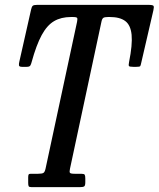

<svg xmlns="http://www.w3.org/2000/svg" viewBox="-20 -770 653 790"><path d="M96 -17.5V-41Q96 -48.5 97.8 -51.8Q99.5 -55 106.5 -55H136.5Q153.5 -55 159 -58.8Q164.5 -62.5 167.5 -76.5L297 -680Q299.5 -692 297.5 -696Q295.5 -700 279.5 -700H272Q231.5 -700 202.5 -683Q173.5 -666 151.5 -625.5Q129.5 -585 110 -514Q108 -506 104.8 -500.5Q101.5 -495 90 -495H70.5Q58.5 -495 58 -501.5Q57.5 -508 59.5 -516L108 -731Q110.5 -742.5 114.8 -746.2Q119 -750 133.5 -750H589Q608.5 -750 611.5 -746Q614.5 -742 611 -727L561 -511Q559 -500.5 556.8 -497.8Q554.5 -495 541 -495H528Q512.5 -495 510.5 -498.5Q508.5 -502 511 -514.5Q525.5 -586.5 521.5 -626.8Q517.5 -667 495.2 -683.5Q473 -700 432 -700H424.5Q410.5 -700 405.2 -696.5Q400 -693 397.5 -681L268 -76Q265 -63 267.8 -59Q270.5 -55 287.5 -55H314.5Q326 -55 328.5 -51Q331 -47 331 -35V-20Q331 -6 326.2 -3Q321.5 0 308.5 0H109.5Q100 0 98 -3.8Q96 -7.5 96 -17.5Z"/></svg>

Font: Besley* Condensed
Style: Italic
Weight: 400
Width: 3
Italic angle: -13°
Designer: Owen Earl
Foundry: indestructible type*
Version: Version 3.000; ttfautohint (v1.8.3)